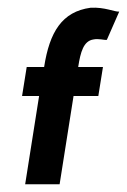

<svg xmlns="http://www.w3.org/2000/svg" viewBox="-20 -476 328 496"><path d="M37 -228H81L45 0H134L170 -228H234L246 -303H182C188 -342 196 -370 221 -374C235 -377 249 -372 256 -373L288 -446C276 -445 251 -458 214 -456C140 -446 108 -393 94 -303H49Z"/></svg>

Font: Rabbid Highway Sign II Hop
Style: Obl
Weight: 400
Foundry: Cannot Into Space Fonts
Version: Version 0.277